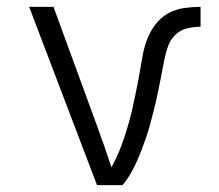

<svg xmlns="http://www.w3.org/2000/svg" viewBox="-20 -540 640 560"><path d="M263 0 65 -520H136L263 -173Q274 -143 284.5 -113Q295 -83 305 -52Q317 -73 326.5 -96Q336 -119 343.5 -142Q351 -165 357.5 -188.5Q364 -212 369 -236Q374 -260 379 -284Q384 -308 388 -332Q392 -356 396.5 -380.5Q401 -405 410 -427.5Q419 -450 434 -469.5Q449 -489 470.5 -501Q492 -513 516.5 -516.5Q541 -520 565 -520V-462Q546 -462 526.5 -457.5Q507 -453 492.5 -439.5Q478 -426 471 -407.5Q464 -389 460 -369.5Q456 -350 452.5 -330.5Q449 -311 445 -292Q441 -273 437 -254Q433 -235 428 -216Q423 -197 418 -178Q413 -159 406.5 -140Q400 -121 393 -103Q386 -85 378 -67Q370 -49 360 -32Q350 -15 337 0Z"/></svg>

Font: Iosevka Custom Light Extended
Style: Regular
Weight: 300
Width: 7
Monospace: yes
Designer: Belleve Invis
Foundry: Belleve Invis
Version: Version 11.2.4; ttfautohint (v1.8.4)